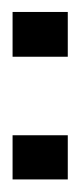

<svg xmlns="http://www.w3.org/2000/svg" viewBox="59 -822 130 313"><g transform="rotate(-90 124.5 -666.0)"><path d="M-12 -621V-711H60V-621ZM188 -621V-711H261V-621Z"/></g></svg>

Font: Titillium Web
Style: Regular
Weight: 400
Version: Version 1.002;PS 57.000;hotconv 1.0.70;makeotf.lib2.5.55311